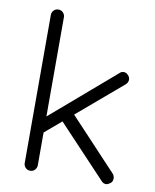

<svg xmlns="http://www.w3.org/2000/svg" viewBox="-83 -804 702 868"><g transform="rotate(10 267.5 -370.0)"><path d="M115 0Q102 0 93.5 -9Q85 -18 85 -30V-710Q85 -722 93.5 -731Q102 -740 115 -740Q128 -740 136.5 -731Q145 -722 145 -710V-30Q145 -18 136.5 -9Q128 0 115 0ZM455 -513Q466 -513 475 -503.5Q484 -494 484 -483Q484 -470 473 -460L137 -174L134 -245L434 -503Q443 -513 455 -513ZM463 0Q450 0 441 -11L213 -253L258 -294L484 -53Q493 -43 493 -30Q493 -16 482 -8Q471 0 463 0Z"/></g></svg>

Font: Quicksand Light
Style: Regular
Weight: 400
Version: Version 3.004